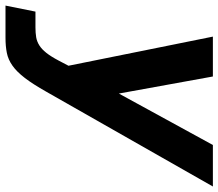

<svg xmlns="http://www.w3.org/2000/svg" viewBox="-100 -519 794 698"><g transform="rotate(90 297.0 -170.0)"><path d="M-9.8 98.1H47.4Q67.4 98.1 83.3 95.5Q99.1 92.8 113 84Q127 75.2 140.1 58.6Q153.3 42 168 14.2L187 -22L81.1 -546.9H226.1L288.1 -205.1L475.1 -546.9H626L281.2 59.1Q253.9 107.4 231.4 136.7Q209 166 186.8 181.6Q164.6 197.3 140.4 202.1Q116.2 207 85.4 207H-31.7Z"/></g></svg>

Font: Hack
Style: Bold Italic
Weight: 700
Italic angle: -11°
Monospace: yes
Designer: Christopher Simpkins
Foundry: Christopher Simpkins
Version: Version 2.017; ttfautohint (v1.4.1) -l 4 -r 80 -G 350 -x 0 -